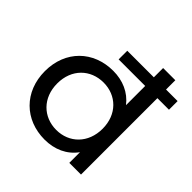

<svg xmlns="http://www.w3.org/2000/svg" viewBox="-193 -902 1068 1068"><g transform="rotate(45 341.0 -368.0)"><path d="M682 -669H591V-742H495V-669H286V-601H495V-450C451 -507 385 -535 310 -535C155 -535 42 -427 42 -265C42 -103 155 6 310 6C388 6 456 -24 499 -84V0H591V-601H682ZM318 -78C216 -78 139 -152 139 -265C139 -378 216 -451 318 -451C419 -451 496 -378 496 -265C496 -152 419 -78 318 -78Z"/></g></svg>

Font: AWKNG-Font Medium
Style: Regular
Weight: 500
Designer: Awakening Church
Foundry: Awakening Church
Version: Version 1.700;PS 001.700;hotconv 1.0.88;makeotf.lib2.5.64775